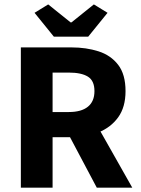

<svg xmlns="http://www.w3.org/2000/svg" viewBox="-20 -872 653 892"><path d="M76.9 0V-651.8H311.7Q380.8 -651.8 437.8 -633.5Q494.7 -615.3 529 -570.8Q563.2 -526.3 563.2 -448.8Q563.2 -374.3 529 -327Q494.7 -279.7 437.8 -257.1Q380.8 -234.5 311.7 -234.5H224.3V0ZM224.3 -351.5H299.7Q357.9 -351.5 388.3 -376.2Q418.8 -400.8 418.8 -448.8Q418.8 -497.1 388.3 -516Q357.9 -534.8 299.7 -534.8H224.3ZM429.7 0 284.7 -273.4 386.6 -367.7 594.6 0ZM230.1 -701.8 140.5 -812.5 203.9 -851.5 308 -768H312L416.1 -851.5L479.6 -812.5L389.9 -701.8Z"/></svg>

Font: Source Sans 3 Variable
Style: Regular
Weight: 200
Designer: Paul D. Hunt
Foundry: Adobe Systems Incorporated
Version: Version 3.026